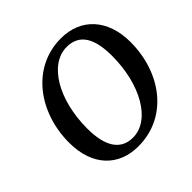

<svg xmlns="http://www.w3.org/2000/svg" viewBox="-177 -841 1018 1018"><g transform="rotate(-45 332.0 -332.0)"><path d="M302 16C525 16 664 -178 664 -405C664 -574 567 -680 417 -680C197 -680 56 -483 56 -258C56 -81 157 16 302 16ZM315 -37C219 -37 177 -115 177 -243C177 -457 275 -626 406 -626C503 -626 543 -551 543 -422C543 -209 446 -37 315 -37Z"/></g></svg>

Font: Source Serif Pro Semibold
Style: Italic
Weight: 600
Italic angle: -12°
Designer: Frank Grießhammer
Foundry: Adobe Systems Incorporated
Version: Version 3.001;hotconv 1.0.111;makeotfexe 2.5.65597